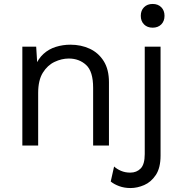

<svg xmlns="http://www.w3.org/2000/svg" viewBox="-20 -736 925 971"><path d="M93 0V-500H163L170 -388L157 -399Q173 -439 200 -463.5Q227 -488 262.5 -499Q298 -510 336 -510Q390 -510 434 -489.5Q478 -469 504.5 -427Q531 -385 531 -320V0H451V-292Q451 -375 415.5 -407.5Q380 -440 328 -440Q292 -440 256 -423Q220 -406 196.5 -368Q173 -330 173 -266V0ZM792 -500V51Q792 113 768 149Q744 185 709 200Q674 215 640 215Q609 215 583 205.5Q557 196 540 182L557 106Q571 119 592 128Q613 137 639 137Q671 137 691.5 116Q712 95 712 43V-500ZM752 -596Q725 -596 708.5 -612.5Q692 -629 692 -656Q692 -683 708.5 -699.5Q725 -716 752 -716Q779 -716 795.5 -699.5Q812 -683 812 -656Q812 -629 795.5 -612.5Q779 -596 752 -596Z"/></svg>

Font: Work Sans
Style: Regular
Weight: 400
Designer: Wei Huang
Foundry: Wei Huang
Version: Version 2.006; ttfautohint (v1.8.1.43-b0c9)